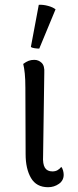

<svg xmlns="http://www.w3.org/2000/svg" viewBox="-20 -769 325 802"><path d="M181 13Q132 13 109.5 -25.5Q87 -64 87 -125L86 -402Q86 -438 83.5 -462Q81 -486 77 -502Q89 -511 99.5 -515Q110 -519 123 -519Q141 -519 154 -506.5Q167 -494 165 -464L160 -118Q158 -84 167.5 -68.5Q177 -53 199 -53Q211 -53 220 -58Q229 -63 236 -72Q241 -66 243.5 -56.5Q246 -47 246 -39Q246 -15 226 -1Q206 13 181 13ZM144 -566Q136 -566 125 -567.5Q114 -569 109 -573L142 -749Q160 -750 180.5 -744.5Q201 -739 212 -730Z"/></svg>

Font: Arima
Style: Regular
Weight: 400
Designer: Joana Correia and Natanael Gama
Foundry: NDISCOVER
Version: Version 1.101;gftools[0.9.23]